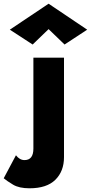

<svg xmlns="http://www.w3.org/2000/svg" viewBox="-124 -771 490 1035"><path d="M138 -614 52 -531 -71 -611 138 -751 346 -611 224 -531ZM-38 66Q-18 92 8 92Q56 92 56 30V-460H221V76Q221 152 174.5 198Q128 244 35 244Q-21 244 -53.5 224.5Q-86 205 -104 190Z"/></svg>

Font: Jost* Heavy
Style: Regular
Weight: 800
Version: Version 3.7